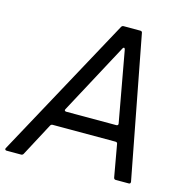

<svg xmlns="http://www.w3.org/2000/svg" viewBox="-141 -868 946 973"><g transform="rotate(15 332.0 -381.5)"><path d="M-21 0Q-26 0 -28.5 -3.5Q-31 -7 -28 -12L377 -756Q381 -763 389 -763H476Q486 -763 487 -754L629 -11V-9Q629 0 620 0H552Q543 0 541 -9L511 -178Q510 -187 500 -187H171Q163 -187 159 -180L67 -7Q63 0 55 0ZM483 -269Q488 -269 490.5 -272Q493 -275 492 -280L425 -650Q423 -658 419 -658Q415 -658 412 -652L213 -281L211 -276Q211 -273 213.5 -271Q216 -269 220 -269Z"/></g></svg>

Font: Open Sauce Two
Style: Italic
Weight: 400
Italic angle: -10°
Designer: Alfredo Marco Pradil
Foundry: Creative Sauce Fz LLC
Version: Version 1.477